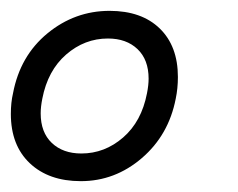

<svg xmlns="http://www.w3.org/2000/svg" viewBox="-57 -399 439 354"><path d="M92 -65Q33 -65 -2 -98Q-37 -131 -37 -189Q-37 -210 -33 -227Q-20 -296 30.5 -337.5Q81 -379 145 -379Q204 -379 237.5 -346.5Q271 -314 271 -257Q271 -236 267 -217Q254 -150 204.5 -107.5Q155 -65 92 -65ZM217 -254Q217 -289 196.5 -308.5Q176 -328 142 -328Q99 -328 65 -298.5Q31 -269 21 -217Q18 -202 18 -190Q18 -155 38.5 -135.5Q59 -116 93 -116Q136 -116 170 -145.5Q204 -175 214 -227Q217 -242 217 -254Z"/></svg>

Font: Cambay Devanagari
Style: Italic
Weight: 400
Italic angle: -11°
Designer: Pooja Saxena
Foundry: Pooja Saxena
Version: Version 1.018;PS 001.018;hotconv 1.0.70;makeotf.lib2.5.58329